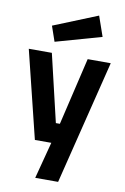

<svg xmlns="http://www.w3.org/2000/svg" viewBox="-103 -812 706 1082"><g transform="rotate(10 250.0 -271.5)"><path d="M16 -500H148L239 -114H262L353 -500H485L309 210H178L233 0H139ZM122 -651 374 -753 414 -638 152 -564Z"/></g></svg>

Font: TitilliumText
Style: ExtraBold
Weight: 800
Designer: Accademia di Belle Arti di Urbino and others
Foundry: Accademia di Belle Arti di Urbino and others.
Version: Version 60.001